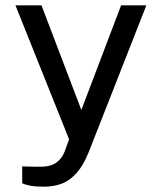

<svg xmlns="http://www.w3.org/2000/svg" viewBox="-20 -537 606 722"><path d="M63.5 151.8V88.8L116.6 89.9Q165.6 91.8 188.2 76.8Q210.9 61.9 220.7 38.4L222.8 33.8L239.8 -13.1L38.1 -517H136L285.9 -123.5L435.4 -517H530.4L313.4 35.6Q293.4 85.1 268.1 113.4Q242.8 141.8 212.8 153.4Q182.8 165 144.6 165Q114.5 165 93.8 161.2Q73.1 157.3 63.5 151.8Z"/></svg>

Font: Public Sans VF
Style: Regular
Weight: 400
Designer: Pablo Impallari, Rodrigo Fuenzalida (Modified by Dan O. Williams and USWDS)
Version: Version 1.003